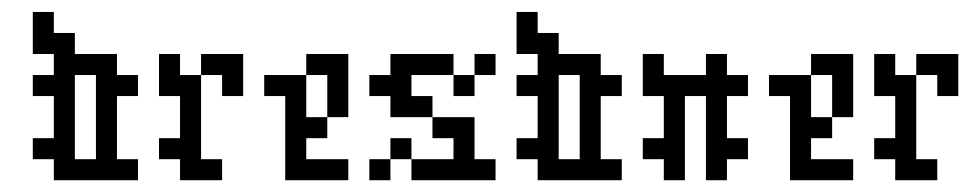

<svg xmlns="http://www.w3.org/2000/svg" viewBox="-20 -306 1647 326"><path d="M142.9 -178.6V-35.7H107.1V-178.6ZM71.4 -71.4H35.7V-35.7H71.4V0H214.3V-35.7H178.6V-142.9H214.3V-178.6H178.6V-214.3H107.1V-250H71.4V-285.7H35.7V-214.3H71.4V-178.6H35.7V-142.9H71.4Z M285.7 -35.7V0H357.1V-35.7H321.4V-178.6H285.7V-214.3H250V-142.9H285.7V-71.4H250V-35.7ZM392.9 -214.3H321.4V-178.6H357.1V-142.9H392.9Z M464.3 -142.9V0H571.4V-35.7H500V-71.4H535.7V-107.1H500V-178.6H428.6V-142.9ZM500 -214.3V-178.6H535.7V-107.1H571.4V-214.3Z M750 -71.4V-35.7H678.6V0H821.4V-35.7H785.7V-107.1H714.3V-71.4ZM678.6 -35.7V-71.4H642.9V-35.7ZM642.9 -142.9V-107.1H714.3V-142.9H678.6V-178.6H750V-214.3H642.9V-178.6H607.1V-142.9ZM750 -178.6V-142.9H785.7V-178.6ZM785.7 -214.3V-178.6H821.4V-214.3ZM607.1 -35.7V0H642.9V-35.7Z M964.3 -178.6V-35.7H928.6V-178.6ZM892.9 -71.4H857.1V-35.7H892.9V0H1035.7V-35.7H1000V-142.9H1035.7V-178.6H1000V-214.3H928.6V-250H892.9V-285.7H857.1V-214.3H892.9V-178.6H857.1V-142.9H892.9Z M1107.1 -142.9V-71.4H1071.4V-35.7H1107.1V0H1142.9V-142.9H1178.6V0H1214.3V-35.7H1250V-71.4H1214.3V-142.9H1250V-178.6H1214.3V-214.3H1178.6V-178.6H1107.1V-214.3H1071.4V-142.9Z M1321.4 -142.9V0H1428.6V-35.7H1357.1V-71.4H1392.9V-107.1H1357.1V-178.6H1285.7V-142.9ZM1357.1 -214.3V-178.6H1392.9V-107.1H1428.6V-214.3Z M1500 -35.7V0H1571.4V-35.7H1535.7V-178.6H1500V-214.3H1464.3V-142.9H1500V-71.4H1464.3V-35.7ZM1607.1 -214.3H1535.7V-178.6H1571.4V-142.9H1607.1Z"/></svg>

Font: Gossip Low Pixel
Style: Regular
Weight: 500
Width: 3
Designer: Deborah Khodanovich
Version: Version 1.001;Glyphs 3.3.1 (3343)